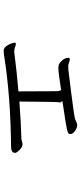

<svg xmlns="http://www.w3.org/2000/svg" viewBox="281 -723 438 1040"><g transform="rotate(90 500.0 -203.0)"><path d="M734 -100 759 -106H761Q776 -106 791.5 -90.5Q807 -75 808 -67V-65Q808 -44 774 -44Q497 -41 280 -6Q266 -4 253.5 -4Q241 -4 230.5 -17.5Q220 -31 215.5 -45.5Q211 -60 211 -62Q211 -70 217 -70Q227 -70 239 -64Q251 -61 260 -61Q379 -76 475 -84L474 -294Q474 -303 468 -315Q370 -300 349.5 -300Q329 -300 318 -310Q293 -331 293 -354Q293 -362 300.5 -362Q308 -362 317 -358.5Q326 -355 332 -354H355Q362 -355 488.5 -370.5Q615 -386 629 -392Q643 -398 646.5 -400Q650 -402 655 -402H658Q672 -402 688 -391Q704 -380 706 -368V-364Q706 -358 702.5 -354.5Q699 -351 677.5 -346Q656 -341 527 -322Q535 -315 535 -308L533 -294L532 -252L531 -180Q531 -147 530 -89Q654 -98 734 -100Z"/></g></svg>

Font: LXGW WenKai
Style: Regular
Weight: 400
Designer: LXGW / Fontworks Inc.
Foundry: LXGW / Fontworks Inc.
Version: Version 1.520; June 14, 2025